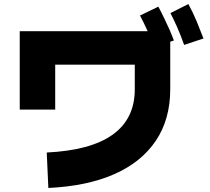

<svg xmlns="http://www.w3.org/2000/svg" viewBox="-20 -875 1040 953"><path d="M894 -652Q875 -705 858.5 -742Q842 -779 826 -810L915 -855Q938 -813 956 -769.5Q974 -726 990 -684ZM220 58 212 -118Q649 -139 649 -432V-554H254V-331H78V-720H713Q694 -762 675 -798L766 -842Q782 -812 796.5 -781.5Q811 -751 825 -720V-719Q835 -696 843 -674L825 -668V-432Q825 -283 753.5 -176.5Q682 -70 547 -10.5Q412 49 220 58Z"/></svg>

Font: Murecho Black
Style: Regular
Weight: 900
Designer: Neil Summerour
Foundry: Positype
Version: Version 1.010; ttfautohint (v1.8.3)